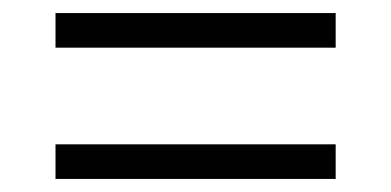

<svg xmlns="http://www.w3.org/2000/svg" viewBox="-20 -504 599 294"><path d="M65 -431V-484H494V-431ZM65 -230V-283H494V-230Z"/></svg>

Font: Noto Serif Hentaigana EL
Style: Regular
Weight: 400
Designer: Kazuhiro Yamada
Foundry: nipponia
Version: Version 1.000